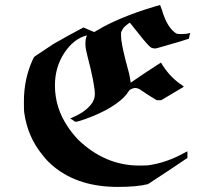

<svg xmlns="http://www.w3.org/2000/svg" viewBox="-20 -706 823 755"><path d="M322 -567Q270 -554 233 -498Q196 -442 196 -370Q196 -282 247 -207Q262 -184 287 -157Q393 -55 527 -55Q554 -55 563 -56Q635 -66 705 -105L717 -111V-85Q666 -50 562 18Q520 29 443 29Q291 29 195 -48Q166 -71 146 -98Q88 -169 75 -265Q74 -273 74 -307Q74 -396 109 -472Q113 -482 118 -485Q132 -495 190 -533Q251 -568 295 -591L308 -598L350 -580L361 -586Q445 -637 587 -680Q608 -686 609 -686Q610 -686 610 -685L616 -669Q629 -625 646 -601Q661 -581 674 -574Q679 -572 692 -572Q713 -572 726 -576H728L725 -565L723 -554L692 -544Q660 -535 628.5 -525.5Q597 -516 595 -516Q585 -514 574 -519Q563 -527 542.5 -552Q522 -577 506.5 -597Q491 -617 490 -617L486 -614Q483 -612 478 -608Q473 -604 470 -601Q462 -593 456 -579V-564Q456 -539 474 -468Q490 -412 492 -393L494 -381L553 -421L613 -460L619 -450Q651 -400 696 -371L703 -365Q688 -356 658.5 -338.5Q629 -321 614 -312H596L580 -322Q571 -327 547 -343Q542 -346 536.5 -350Q531 -354 528.5 -355.5Q526 -357 521 -358.5Q516 -360 510 -360Q491 -357 485 -346Q471 -322 435 -297Q399 -271 342 -248Q288 -227 277 -227Q275 -227 266 -234L256 -240L267 -245Q312 -264 337 -294Q353 -313 353 -336Q353 -374 323 -489Q316 -516 316 -530V-537Q316 -554 322 -567Z"/></svg>

Font: KaTeX_Fraktur
Style: Bold
Weight: 700
Version: Version 1.1; ttfautohint (v1.3)